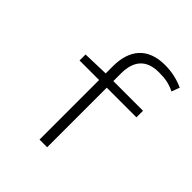

<svg xmlns="http://www.w3.org/2000/svg" viewBox="-226 -1001 1153 1153"><g transform="rotate(45 350.0 -425.0)"><path d="M517 -793C569 -793 603 -788 652 -765L671 -816C615 -841 564 -850 512 -850C366 -850 296 -763 296 -623V-562L130 -557V-506H296V0H361V-506H613V-562H361V-627C361 -727 405 -793 517 -793Z"/></g></svg>

Font: Kawkab Mono Light
Style: Regular
Weight: 300
Monospace: yes
Designer: Abdullah Arif
Foundry: Abdullah Arif
Version: Version 1.000;PS 000.500;hotconv 1.0.88;makeotf.lib2.5.64775